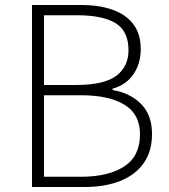

<svg xmlns="http://www.w3.org/2000/svg" viewBox="-20 -748 677 768"><path d="M108 0V-728H304Q377 -728 430.5 -709Q484 -690 513.5 -651Q543 -612 543 -551Q543 -513 530 -481Q517 -449 492.5 -426.5Q468 -404 430 -393V-388Q501 -376 544.5 -332Q588 -288 588 -212Q588 -142 554.5 -95Q521 -48 460.5 -24Q400 0 317 0ZM156 -408H283Q397 -408 445.5 -445Q494 -482 494 -547Q494 -624 442 -655.5Q390 -687 289 -687H156ZM156 -41H304Q413 -41 476.5 -82Q540 -123 540 -211Q540 -291 478 -329Q416 -367 304 -367H156Z"/></svg>

Font: Noto Sans SC Thin ExtraLight
Style: Regular
Weight: 250
Version: Version 2.004-H2;hotconv 1.0.118;makeotfexe 2.5.65603